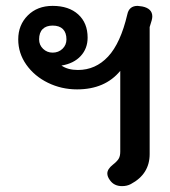

<svg xmlns="http://www.w3.org/2000/svg" viewBox="-20 -623 579 653"><path d="M395 10Q368 10 354 -10Q345 -22 345 -33Q345 -48 364 -63Q378 -74 383.5 -83Q389 -92 389 -107V-382Q337 -319 242 -319Q189 -319 143 -341.5Q97 -364 69.5 -403Q42 -442 42 -489Q42 -538 74.5 -570.5Q107 -603 159 -603Q214 -603 246 -574Q278 -545 278 -495Q278 -458 254.5 -432.5Q231 -407 189 -400Q211 -385 245 -385Q305 -385 347.5 -430.5Q390 -476 413 -574Q419 -603 448 -603Q452 -603 464 -601Q498 -594 498 -567Q498 -562 496 -554L489 -531V-99Q489 -31 425 3Q412 10 395 10ZM206 -489Q206 -512 194 -524Q182 -536 159 -536Q137 -536 125 -524Q113 -512 113 -489Q113 -470 126.5 -457Q140 -444 159 -444Q179 -444 192.5 -457Q206 -470 206 -489Z"/></svg>

Font: Niramit Medium
Style: Regular
Weight: 500
Designer: Katatrad Aksorn Co.,Ltd.
Foundry: Cadson Demak Co.,Ltd.
Version: Version 1.000; ttfautohint (v1.6)